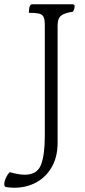

<svg xmlns="http://www.w3.org/2000/svg" viewBox="-60 -795 400 900"><path d="M7 85Q-11 85 -31 82Q-40 81 -40 68Q-40 56 -32 38.5Q-24 21 -14 12Q28 24 56 24Q114 24 132 -22Q150 -68 150 -157V-678Q150 -704 144 -716Q138 -728 122 -731.5Q106 -735 75 -735Q75 -740 76 -748Q77 -756 78 -761Q81 -772 85.5 -773.5Q90 -775 91 -775H280Q290 -775 290 -765Q290 -761 288 -753.5Q286 -746 282 -740Q245 -735 227.5 -722.5Q210 -710 210 -675V-126Q210 -60 183 -12.5Q156 35 110 60Q64 85 7 85Z"/></svg>

Font: Gowun Batang
Style: Regular
Weight: 400
Designer: Yanghee Ryu
Foundry: Yanghee Ryu
Version: Version 2.000